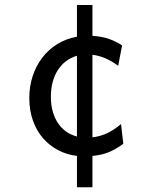

<svg xmlns="http://www.w3.org/2000/svg" viewBox="-20 -665 626 787"><path d="M188.5 -268.1Q188.5 -236.3 195.8 -209.5Q203.1 -182.6 216.8 -161.6Q230.5 -140.6 250.5 -126.2Q270.5 -111.8 295.4 -105.5V-436.5Q272 -429.7 252.4 -415.5Q232.9 -401.4 218.5 -379.9Q204.1 -358.4 196.3 -330.3Q188.5 -302.2 188.5 -268.1ZM358.9 -644.5V-518.1Q398.4 -515.6 427.7 -505.1Q457 -494.6 480.5 -479L464.4 -395.5Q438 -414.6 412.4 -425.8Q386.7 -437 358.9 -440.4V-102.1Q392.6 -106 421.1 -119.9Q449.7 -133.8 476.1 -156.7L485.4 -75.7Q456.1 -53.7 426.5 -41.5Q397 -29.3 358.9 -25.9V102.5H295.4V-25.9Q253.9 -30.8 218.3 -49.6Q182.6 -68.4 156.2 -98.6Q129.9 -128.9 115 -170.7Q100.1 -212.4 100.1 -263.7Q100.1 -310.5 113.8 -352.5Q127.4 -394.5 152.6 -427.7Q177.7 -460.9 213.9 -483.6Q250 -506.3 295.4 -514.6V-644.5Z"/></svg>

Font: Andika New Basic
Style: Regular
Weight: 400
Designer: Victor Gaultney, Annie Olsen, Julie Remington, Don Collingsworth, Eric Hays
Foundry: SIL International
Version: Version 5.500